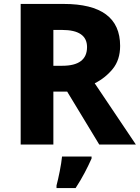

<svg xmlns="http://www.w3.org/2000/svg" viewBox="-20 -734 710 975"><path d="M295 -582Q422 -582 422 -495Q422 -400 296 -400H251V-582ZM303 -714H85V0H251V-269H321L484 0H670L461 -311Q515 -338 552.5 -384Q590 -430 590 -501Q590 -714 303 -714ZM445 61H295Q292 92 283.5 135Q275 178 267 208V221H364Q390 181 409.5 144Q429 107 445 71Z"/></svg>

Font: Noto Sans UI Extra
Style: Regular
Weight: 800
Designer: Monotype Design Team
Foundry: Monotype Imaging Inc.
Version: Version 1.901